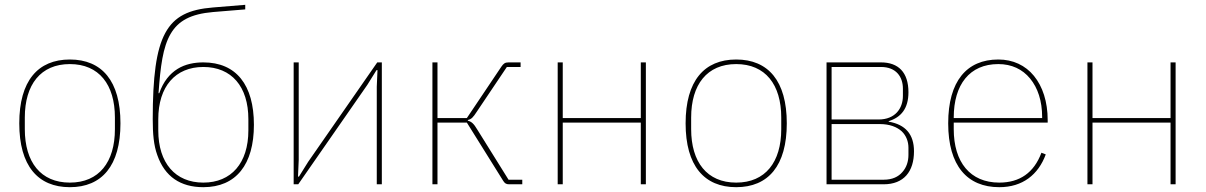

<svg xmlns="http://www.w3.org/2000/svg" viewBox="-20 -765 5005 797"><path d="M270 12C137 12 60 -77 60 -253C60 -429 137 -518 270 -518C403 -518 480 -429 480 -253C480 -77 403 12 270 12ZM270 -7C391 -7 457 -92 457 -229V-277C457 -414 391 -499 270 -499C149 -499 83 -414 83 -277V-229C83 -92 149 -7 270 -7Z M824 12C729 12 664 -32 633 -121C618 -162 614 -210 614 -270C614 -445 628 -558 666 -628C704 -698 765 -726 864 -734L998 -745V-726L864 -715C772 -707 720 -679 688 -624C656 -569 646 -489 638 -378H641C658 -427 685 -459 717 -479C749 -499 787 -506 824 -506C961 -506 1034 -412 1034 -247C1034 -82 960 12 824 12ZM824 -7C940 -7 1011 -88 1011 -224V-270C1011 -406 941 -487 824 -487C708 -487 637 -406 637 -270V-224C637 -88 708 -7 824 -7Z M1199 -506H1220V-101L1217 -32H1221L1259 -93L1546 -506H1565V0H1544V-405L1547 -474H1543L1505 -413L1218 0H1199Z M1775 -506H1796V-275H1918L2061 -488C2070 -501 2076 -506 2091 -506H2141V-487H2084L1959 -301C1944 -278 1937 -270 1922 -267V-264C1937 -260 1946 -253 1962 -226L2091 -19H2148V0H2094C2082 0 2076 -3 2069 -14L1918 -256H1796V0H1775Z M2295 -506H2316V-275H2640V-506H2661V0H2640V-256H2316V0H2295Z M3036 12C2903 12 2826 -77 2826 -253C2826 -429 2903 -518 3036 -518C3169 -518 3246 -429 3246 -253C3246 -77 3169 12 3036 12ZM3036 -7C3157 -7 3223 -92 3223 -229V-277C3223 -414 3157 -499 3036 -499C2915 -499 2849 -414 2849 -277V-229C2849 -92 2915 -7 3036 -7Z M3411 -506H3637C3709 -506 3751 -465 3751 -382C3751 -314 3720 -278 3669 -262V-260C3739 -248 3774 -207 3774 -137C3774 -53 3732 0 3648 0H3411ZM3648 -19C3684 -19 3709 -31 3726 -51C3743 -70 3751 -95 3751 -122V-152C3751 -177 3742 -202 3723 -220C3703 -238 3673 -250 3632 -250H3432V-19ZM3627 -269C3696 -269 3728 -315 3728 -367V-397C3728 -446 3700 -487 3637 -487H3432V-269Z M4128 12C3995 12 3916 -77 3916 -253C3916 -428 3993 -518 4124 -518C4185 -518 4236 -494 4272 -450C4308 -406 4329 -343 4329 -266V-256H3939V-229C3939 -92 4007 -7 4128 -7C4213 -7 4272 -48 4303 -131L4321 -124C4290 -40 4225 12 4128 12ZM4124 -499C4005 -499 3939 -414 3939 -277V-275H4306V-279C4306 -346 4288 -400 4256 -439C4224 -478 4179 -499 4124 -499Z M4494 -506H4515V-275H4839V-506H4860V0H4839V-256H4515V0H4494Z"/></svg>

Font: Plexus Sans Thin
Style: Regular
Weight: 250
Version: Version 2.001;PS 002.001;hotconv 1.0.70;makeotf.lib2.5.58329